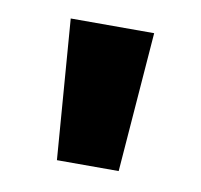

<svg xmlns="http://www.w3.org/2000/svg" viewBox="-43 -759 365 349"><g transform="rotate(10 139.0 -585.0)"><path d="M216 -714 196 -456H82L62 -714Z"/></g></svg>

Font: Noto Sans Myanmar ExtraBold
Style: Regular
Weight: 800
Designer: Monotype Design Team
Foundry: Monotype Imaging Inc.
Version: Version 2.107; ttfautohint (v1.8.4.7-5d5b)